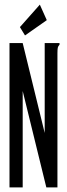

<svg xmlns="http://www.w3.org/2000/svg" viewBox="-20 -809 290 829"><path d="M21 -623H78L173 -235V-623H237V-616Q231 -610 229.5 -603Q228 -596 228 -579V0H180L78 -416V0H21ZM88 -656 66 -692 152 -789 182 -722Z"/></svg>

Font: Inconsolata UltraCondensed SemiBold
Style: Regular
Weight: 600
Width: 1
Monospace: yes
Designer: Raph Levien, Cyreal, Brenton Simpson
Foundry: Raph Levien, Cyreal, Google
Version: Version 3.001; ttfautohint (v1.8.2.53-6de2)